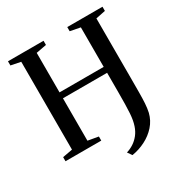

<svg xmlns="http://www.w3.org/2000/svg" viewBox="-207 -899 1178 1237"><g transform="rotate(-30 382.0 -281.0)"><path d="M420.5 181.5 398 149Q426.5 140.5 451 124.5Q475.5 108.5 494.8 84.2Q514 60 525 27Q531 9 534.8 -11.5Q538.5 -32 540.5 -60Q542.5 -88 543.2 -126.8Q544 -165.5 544 -220V-359.5H215.5V-44L293 -30.5V0H27V-30.5L100.5 -44V-697.5L28 -712V-743H292.5V-712L215.5 -697.5V-403.5H544V-697.5L469 -712V-743H731V-712L659.5 -697.5V-255Q659.5 -194 659.2 -148Q659 -102 656.8 -66.8Q654.5 -31.5 648 -2Q635.5 48.5 601.5 86.8Q567.5 125 520.2 149Q473 173 420.5 181.5Z"/></g></svg>

Font: Merriweather 96pt Medium
Style: Regular
Weight: 500
Version: Version 2.100